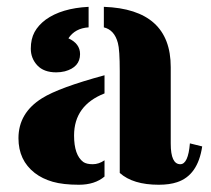

<svg xmlns="http://www.w3.org/2000/svg" viewBox="-20 -520 603 548"><path d="M433.1 7.3Q359.4 7.3 321.8 -26.4V-316.4Q321.8 -378.9 316.4 -397.5Q306.6 -434.6 276.4 -441.9V-500.5Q467.3 -493.7 467.3 -328.6V-109.9Q467.3 -51.3 494.6 -51.3Q517.1 -51.3 522 -110.8L557.1 -102.1Q544.9 -19.5 485.4 0Q463.9 7.3 433.1 7.3ZM278.3 -16.1Q250.5 7.3 205.3 7.3Q160.2 7.3 130.4 -1.2Q100.6 -9.8 79.1 -26.4Q32.7 -62.5 32.7 -125.5Q32.7 -197.8 100.1 -239.7Q148.4 -270 278.3 -305.2V-253.4Q191.4 -219.2 191.4 -133.3Q191.4 -77.1 217.8 -57.6Q227.1 -51.3 244.6 -51.3Q262.2 -51.3 278.3 -62.5ZM175.3 -410.6Q208.5 -395.5 208.5 -365.7Q208.5 -328.1 165 -316.4Q152.8 -313.5 140.6 -313.5Q105 -313.5 86.4 -333.5Q67.9 -353.5 67.9 -381.1Q67.9 -408.7 78.6 -428.5Q89.4 -448.2 110.4 -463.9Q155.8 -496.6 232.9 -500.5V-441.9Q194.3 -439.5 175.3 -410.6Z"/></svg>

Font: Stardos Stencil
Style: Bold
Weight: 700
Designer: vernon adams
Foundry: vernon adams
Version: Version 1.000